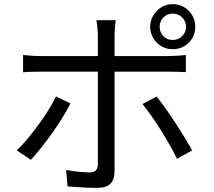

<svg xmlns="http://www.w3.org/2000/svg" viewBox="-20 -869 1040 932"><path d="M755 -739Q755 -712 773.5 -693.5Q792 -675 818 -675Q845 -675 864 -693.5Q883 -712 883 -739Q883 -766 864 -784.5Q845 -803 818 -803Q792 -803 773.5 -784.5Q755 -766 755 -739ZM709 -739Q709 -769 724 -794Q739 -819 763.5 -834Q788 -849 818 -849Q849 -849 874 -834Q899 -819 913.5 -794Q928 -769 928 -739Q928 -709 913.5 -684Q899 -659 874 -644.5Q849 -630 818 -630Q788 -630 763.5 -644.5Q739 -659 724 -684Q709 -709 709 -739ZM542 -771Q541 -764 539.5 -751Q538 -738 537 -724Q536 -710 536 -699Q536 -673 536 -639Q536 -605 536 -572Q536 -539 536 -514Q536 -494 536 -456Q536 -418 536 -370Q536 -322 536 -271.5Q536 -221 536 -174Q536 -127 536 -91Q536 -55 536 -37Q536 3 516 23Q496 43 450 43Q429 43 403.5 42Q378 41 353 39Q328 37 308 36L301 -44Q334 -38 365 -35Q396 -32 416 -32Q436 -32 445 -41.5Q454 -51 455 -70Q455 -84 455 -118.5Q455 -153 455 -198.5Q455 -244 455 -294.5Q455 -345 455 -390.5Q455 -436 455 -469Q455 -502 455 -514Q455 -531 455 -565Q455 -599 455 -636.5Q455 -674 455 -700Q455 -716 452.5 -738Q450 -760 448 -771ZM92 -602Q113 -600 133 -598.5Q153 -597 177 -597Q189 -597 226 -597Q263 -597 315.5 -597Q368 -597 428 -597Q488 -597 548.5 -597Q609 -597 661.5 -597Q714 -597 750.5 -597Q787 -597 800 -597Q818 -597 840.5 -598.5Q863 -600 882 -602V-519Q862 -520 840.5 -520.5Q819 -521 801 -521Q788 -521 751.5 -521Q715 -521 662.5 -521Q610 -521 550 -521Q490 -521 430 -521Q370 -521 317 -521Q264 -521 227.5 -521Q191 -521 177 -521Q155 -521 133.5 -520.5Q112 -520 92 -518ZM322 -367Q306 -335 282.5 -297Q259 -259 231.5 -220.5Q204 -182 177.5 -149Q151 -116 130 -93L61 -139Q86 -162 113 -194.5Q140 -227 166.5 -263Q193 -299 215 -334.5Q237 -370 252 -401ZM740 -400Q760 -376 783.5 -343Q807 -310 831.5 -272.5Q856 -235 877 -200.5Q898 -166 913 -139L839 -98Q825 -128 804.5 -164Q784 -200 761 -237Q738 -274 714.5 -307Q691 -340 672 -364Z"/></svg>

Font: Farlight84_Sys_V01
Style: Regular
Weight: 400
Designer: Ryoko NISHIZUKA  (kana, bopomofo & ideographs); Paul D. Hunt (Latin, Greek & Cyrillic); Sandoll Communications , Soo-you
Foundry: Adobe
Version: Version 2.004;October 29, 2024;FontCreator 14.0.0.2814 64-bi